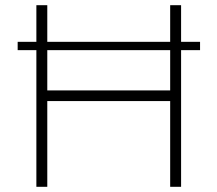

<svg xmlns="http://www.w3.org/2000/svg" viewBox="-20 -719 837 739"><path d="M750 -558V-526H677V0H635V-330H162V0H120V-526H48V-558H120V-699H162V-558H635V-699H677V-558ZM635 -371V-526H162V-371Z"/></svg>

Font: Montserrat arm2 ExtraLight
Style: Regular
Weight: 275
Designer: Julieta Ulanovsky
Foundry: Julieta Ulanovsky
Version: Version 6.000